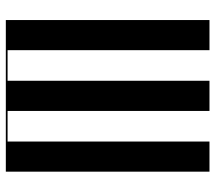

<svg xmlns="http://www.w3.org/2000/svg" viewBox="-60 -679 739 659"><g transform="rotate(90 309.5 -349.5)"><path d="M48.8 0H569.2V-699H465.8V-6H360.8V-699H257.2V-6H152.2V-699H48.8Z"/></g></svg>

Font: Moniqa Black
Style: Regular
Weight: 900
Designer: Rajesh Rajput
Foundry: Rajesh Rajput
Version: Version 1.000